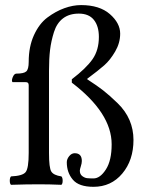

<svg xmlns="http://www.w3.org/2000/svg" viewBox="-20 -718 581 748"><path d="M91.8 -122.1V-386.2Q91.8 -398.4 80.1 -397.9H28.8Q23.9 -402.8 29.5 -417Q35.2 -431.2 43.9 -431.2Q72.8 -431.2 82.3 -439.7Q91.8 -448.2 91.8 -477.1Q91.8 -536.1 112.3 -581.1Q132.8 -626 164.8 -649.9Q196.8 -673.8 230.5 -686Q264.2 -698.2 295.9 -698.2Q367.7 -698.2 408 -663.1Q448.2 -627.9 448.2 -586.9Q448.2 -550.8 428.7 -517.3Q409.2 -483.9 386.5 -463.9Q363.8 -443.8 319.8 -411.1V-409.2Q359.9 -383.3 382.8 -365.2Q405.8 -347.2 437.5 -316.7Q469.2 -286.1 484.6 -250Q500 -213.9 500 -172.9Q500 -93.8 456.5 -42Q413.1 9.8 344.2 9.8Q287.1 9.8 263.7 -18.1Q240.2 -45.9 240.2 -85.9Q240.2 -98.1 249.5 -109.6Q258.8 -121.1 271 -121.1Q298.8 -121.1 298.8 -90.8Q298.8 -82 294.9 -70.1Q291 -58.1 291 -53.2Q291 -39.1 300.5 -32Q310.1 -24.9 319.1 -23.9Q328.1 -22.9 344.2 -22.9Q370.1 -22.9 392.6 -57.9Q415 -92.8 415 -155.8Q415 -277.8 259.8 -396V-409.2Q315.9 -452.1 340.6 -487.5Q365.2 -522.9 365.2 -574.2Q365.2 -616.2 345.7 -640.6Q326.2 -665 287.1 -665Q250 -665 225.6 -646.5Q201.2 -627.9 190.2 -593Q179.2 -558.1 175 -523.4Q170.9 -488.8 170.9 -441.9V-122.1Q170.9 -64 179.9 -49.6Q189 -35.2 219.2 -30.8Q224.1 -25.9 224.1 -13.9Q224.1 -2 219.2 2Q173.3 0 131.8 0Q83 0 22.9 2Q18.1 -2 18.1 -13.9Q18.1 -25.9 22.9 -30.8Q67.9 -32.7 79.8 -47.4Q91.8 -62 91.8 -122.1Z"/></svg>

Font: Linux Libertine O
Style: Regular
Weight: 400
Designer: Philipp H. Poll
Foundry: Philipp H. Poll
Version: Version 5.3.0